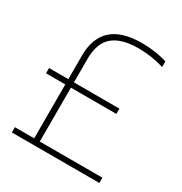

<svg xmlns="http://www.w3.org/2000/svg" viewBox="-174 -879 958 1009"><g transform="rotate(30 305.5 -374.5)"><path d="M571 -32V0H40V-32H157V-359H40V-391H157V-533Q157 -749 398.5 -749Q438 -749 478.2 -743.2Q518.5 -737.5 552 -726.5V-692.5Q477 -716 397 -716Q294 -716 242.5 -673Q191 -630 191 -533V-391H467V-359H191V-32Z"/></g></svg>

Font: Encode Sans Thin
Style: Regular
Weight: 250
Designer: Multiple Designers
Foundry: Impallari Type
Version: Version 2.000